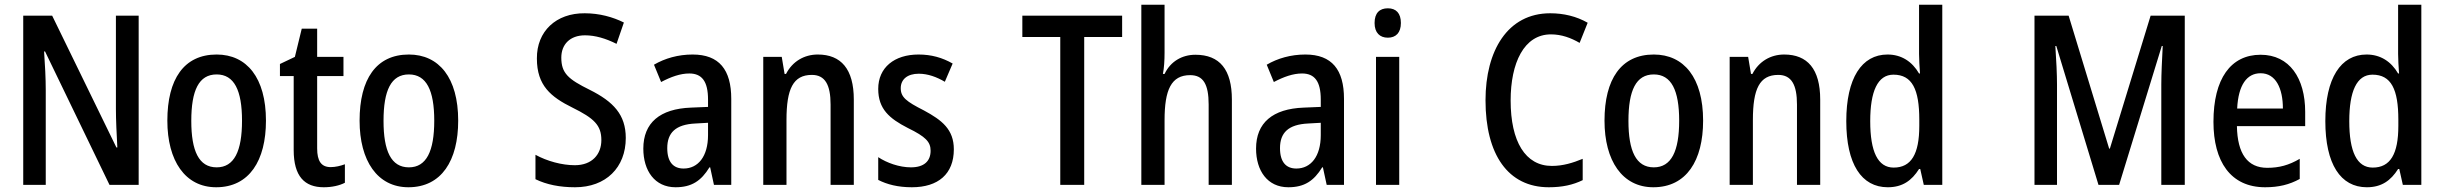

<svg xmlns="http://www.w3.org/2000/svg" viewBox="-20 -780 10303 810"><path d="M565 0V-714H469V-321C469 -274 472 -214 475 -158H471L200 -714H78V0H173V-399C173 -449 170 -506 166 -563H170L442 0Z M1102 -271C1102 -452 1021 -550 894 -550C756 -550 686 -446 686 -271C686 -102 761 10 892 10C1032 10 1102 -103 1102 -271ZM787 -270C787 -399 819 -466 894 -466C968 -466 1001 -399 1001 -271C1001 -142 968 -74 894 -74C819 -74 787 -143 787 -270Z M1375 -75C1335 -75 1318 -101 1318 -154V-459H1429V-540H1318V-659H1253L1224 -540L1161 -510V-459H1219V-147C1219 -36 1265 10 1346 10C1380 10 1412 3 1435 -9V-87C1416 -80 1395 -75 1375 -75Z M1913 -271C1913 -452 1832 -550 1705 -550C1567 -550 1497 -446 1497 -271C1497 -102 1572 10 1703 10C1843 10 1913 -103 1913 -271ZM1598 -270C1598 -399 1630 -466 1705 -466C1779 -466 1812 -399 1812 -271C1812 -142 1779 -74 1705 -74C1630 -74 1598 -143 1598 -270Z M2620 -198C2620 -296 2568 -351 2468 -401C2377 -446 2348 -471 2348 -537C2348 -592 2384 -631 2448 -631C2491 -631 2535 -618 2581 -595L2612 -685C2566 -708 2509 -724 2447 -724C2326 -725 2244 -648 2245 -533C2245 -419 2304 -371 2395 -326C2486 -281 2517 -252 2517 -189C2517 -129 2478 -83 2405 -83C2351 -83 2288 -100 2239 -127V-24C2286 -1 2342 10 2406 10C2536 10 2620 -73 2620 -198Z M2902 -550C2841 -550 2785 -534 2739 -507L2769 -434C2811 -456 2850 -470 2888 -470C2941 -470 2967 -437 2967 -360V-329L2895 -326C2764 -321 2694 -262 2694 -153C2694 -60 2742 10 2830 10C2898 10 2938 -17 2973 -74H2976L2992 0H3065V-363C3065 -486 3014 -550 2902 -550ZM2914 -259 2967 -262V-210C2967 -120 2925 -69 2864 -69C2821 -69 2795 -96 2795 -155C2795 -220 2830 -255 2914 -259Z M3430 -550C3373 -550 3323 -521 3296 -468H3290L3278 -540H3200V0H3298V-274C3298 -405 3326 -464 3405 -464C3461 -464 3484 -422 3484 -339V0H3582V-360C3582 -489 3528 -550 3430 -550Z M4004 -150C4004 -234 3954 -273 3878 -314C3803 -352 3780 -370 3780 -408C3780 -445 3808 -469 3856 -469C3895 -469 3932 -455 3966 -435L3999 -512C3955 -537 3909 -550 3855 -550C3753 -550 3685 -495 3685 -405C3685 -320 3732 -280 3810 -240C3886 -203 3906 -181 3906 -144C3906 -100 3878 -74 3823 -74C3774 -74 3721 -93 3685 -117V-21C3722 -2 3768 10 3827 10C3938 10 4004 -46 4004 -150Z M4554 0V-624H4714V-714H4293V-624H4453V0Z M4893 -558V-760H4795V0H4893V-273C4893 -401 4921 -463 5001 -463C5056 -463 5079 -425 5079 -339V0H5177V-360C5177 -486 5126 -549 5023 -549C4967 -549 4918 -521 4893 -468H4886C4891 -493 4893 -525 4893 -558Z M5487 -550C5426 -550 5370 -534 5324 -507L5354 -434C5396 -456 5435 -470 5473 -470C5526 -470 5552 -437 5552 -360V-329L5480 -326C5349 -321 5279 -262 5279 -153C5279 -60 5327 10 5415 10C5483 10 5523 -17 5558 -74H5561L5577 0H5650V-363C5650 -486 5599 -550 5487 -550ZM5499 -259 5552 -262V-210C5552 -120 5510 -69 5449 -69C5406 -69 5380 -96 5380 -155C5380 -220 5415 -255 5499 -259Z M5835 -745C5800 -745 5779 -725 5779 -683C5779 -642 5801 -621 5835 -621C5869 -621 5890 -642 5890 -683C5890 -724 5870 -745 5835 -745ZM5883 -540H5785V0H5883Z M6523 -635C6568 -635 6608 -620 6644 -599L6678 -684C6631 -711 6577 -724 6520 -724C6340 -724 6247 -566 6247 -357C6247 -128 6342 10 6514 10C6571 10 6616 0 6657 -20V-110C6616 -93 6574 -80 6527 -80C6415 -80 6353 -183 6353 -356C6353 -514 6409 -635 6523 -635Z M7165 -271C7165 -452 7084 -550 6957 -550C6819 -550 6749 -446 6749 -271C6749 -102 6824 10 6955 10C7095 10 7165 -103 7165 -271ZM6850 -270C6850 -399 6882 -466 6957 -466C7031 -466 7064 -399 7064 -271C7064 -142 7031 -74 6957 -74C6882 -74 6850 -143 6850 -270Z M7507 -550C7450 -550 7400 -521 7373 -468H7367L7355 -540H7277V0H7375V-274C7375 -405 7403 -464 7482 -464C7538 -464 7561 -422 7561 -339V0H7659V-360C7659 -489 7605 -550 7507 -550Z M7944 10C8006 10 8045 -18 8076 -67H8081L8096 0H8174V-760H8076V-552C8076 -530 8078 -499 8080 -470H8076C8047 -520 8002 -550 7943 -550C7834 -550 7769 -450 7769 -269C7769 -88 7833 10 7944 10ZM7969 -73C7902 -73 7870 -140 7870 -269C7870 -394 7901 -465 7968 -465C8047 -465 8077 -403 8077 -275V-249C8077 -130 8043 -73 7969 -73Z M8833 0H8920L9100 -586H9104C9101 -528 9098 -468 9098 -424V0H9197V-714H9053L8881 -153H8878L8707 -714H8563V0H8658V-423C8658 -466 8655 -527 8651 -586H8655Z M9517 -549C9391 -549 9318 -448 9318 -266C9318 -99 9390 10 9536 10C9593 10 9638 -1 9682 -25V-110C9636 -83 9595 -72 9545 -72C9462 -72 9419 -131 9417 -248H9705V-308C9705 -450 9639 -549 9517 -549ZM9517 -471C9581 -471 9611 -407 9611 -322H9418C9423 -422 9459 -471 9517 -471Z M9965 10C10027 10 10066 -18 10097 -67H10102L10117 0H10195V-760H10097V-552C10097 -530 10099 -499 10101 -470H10097C10068 -520 10023 -550 9964 -550C9855 -550 9790 -450 9790 -269C9790 -88 9854 10 9965 10ZM9990 -73C9923 -73 9891 -140 9891 -269C9891 -394 9922 -465 9989 -465C10068 -465 10098 -403 10098 -275V-249C10098 -130 10064 -73 9990 -73Z"/></svg>

Font: Noto Sans Thai Cond Med
Style: Regular
Weight: 500
Width: 3
Designer: Monotype Design Team
Foundry: Monotype Imaging Inc.
Version: Version 2.002